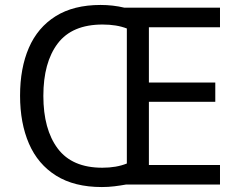

<svg xmlns="http://www.w3.org/2000/svg" viewBox="-20 -745 968 775"><path d="M386 -725Q436 -725 482 -714H868V-635H581V-412H849V-334H581V-79H868V0H488Q466 4 441.5 7Q417 10 391 10Q280 10 206.5 -36Q133 -82 97 -165Q61 -248 61 -359Q61 -470 96.5 -552Q132 -634 204.5 -679.5Q277 -725 386 -725ZM394 -646Q271 -646 213 -569.5Q155 -493 155 -358Q155 -223 213 -145.5Q271 -68 393 -68Q450 -68 492 -85V-630Q451 -646 394 -646Z"/></svg>

Font: Noto Sans Takri
Style: Regular
Weight: 400
Designer: Monotype Design Team
Foundry: Monotype Imaging Inc.
Version: Version 2.003; ttfautohint (v1.8.4.7-5d5b)